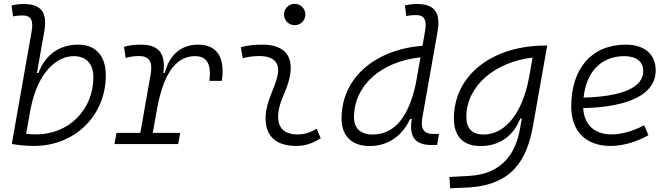

<svg xmlns="http://www.w3.org/2000/svg" viewBox="-20 -764 3556 1018"><path d="M160.2 9.8C377.4 9.8 541 -151.4 541 -364.7C541 -468.3 487.3 -527.3 394 -527.3C295.4 -527.3 219.2 -473.1 184.1 -377H175.8L214.4 -595.7C232.4 -696.3 200.2 -742.7 106 -742.7C84.5 -742.7 63 -740.7 41.5 -734.9L48.8 -676.8C65.9 -680.7 83 -682.1 100.1 -682.1C145.5 -682.1 158.2 -654.8 147.5 -595.7L42.5 -0.5C82 5.9 121.1 9.8 160.2 9.8ZM142.6 -189C181.6 -383.3 281.7 -466.3 371.1 -466.3C437 -466.3 475.1 -425.8 475.1 -355C475.1 -181.6 344.2 -51.3 170.9 -51.3C151.4 -51.3 133.8 -52.7 118.7 -54.7Z M586.9 0H924.8L935.5 -59.6H790L814.5 -196.3C853 -397.5 926.3 -466.3 1014.2 -466.3C1078.1 -466.3 1101.1 -423.8 1090.3 -335.4H1156.2C1174.3 -460 1130.9 -527.3 1030.3 -527.3C939.9 -527.3 877.9 -472.7 853.5 -377H846.2C859.9 -479 822.3 -527.3 728 -527.3C695.8 -527.3 665.5 -524.4 637.7 -515.6L646 -456.5C669.9 -463.9 693.8 -466.8 718.8 -466.8C770 -466.8 790 -436.5 779.3 -373.5L724.1 -59.6H597.7Z M1659.2 -81.1C1619.1 -59.6 1595.2 -51.3 1557.1 -51.3C1485.8 -51.3 1450.2 -87.4 1455.1 -157.7C1459.5 -225.6 1497.1 -275.4 1513.7 -345.2C1543 -463.9 1490.7 -527.3 1372.1 -527.3C1333.5 -527.3 1294.9 -524.4 1256.8 -513.7L1267.1 -455.6C1296.9 -463.4 1326.7 -466.8 1356.4 -466.8C1434.6 -466.8 1468.8 -428.2 1449.7 -355C1434.6 -293.9 1393.1 -226.1 1388.7 -153.3C1381.8 -46.4 1438.5 9.8 1551.3 9.8C1604.5 9.8 1643.6 -8.3 1680.7 -31.2ZM1542.5 -630.4C1573.7 -630.4 1599.1 -655.8 1599.1 -687C1599.1 -718.3 1573.7 -743.7 1542.5 -743.7C1511.2 -743.7 1485.8 -718.3 1485.8 -687C1485.8 -655.8 1511.2 -630.4 1542.5 -630.4Z M1939.9 10.3C2036.1 10.3 2112.8 -42.5 2154.3 -133.3H2163.1C2149.9 -46.4 2172.9 4.9 2268.6 4.9H2297.4L2307.6 -53.7H2277.3C2226.6 -53.7 2209 -82.5 2219.2 -139.2L2299.8 -595.7C2317.4 -696.3 2285.6 -742.7 2191.4 -742.7C2169.9 -742.7 2148.4 -740.7 2127 -734.9L2134.3 -678.7C2151.4 -682.6 2168.9 -684.1 2186 -684.1C2231.4 -684.1 2243.7 -656.2 2233.4 -597.7L2220.2 -521.5C1972.2 -501.5 1791 -354.5 1791 -135.3C1791 -43 1845.2 10.3 1939.9 10.3ZM2185.5 -324.2C2147.9 -145 2072.3 -50.8 1955.6 -50.8C1893.1 -50.8 1856.9 -83.5 1856.9 -141.1C1856.9 -310.5 1999 -437 2209.5 -460L2185.5 -325.2Z M2366.2 234.4 2454.1 230.5C2694.8 219.7 2773.9 85 2806.2 -98.1L2881.3 -522.5H2872.1C2595.2 -522.5 2386.7 -370.1 2386.7 -135.3C2386.7 -40.5 2436 10.3 2527.8 10.3C2628.9 10.3 2701.2 -42.5 2738.8 -135.7H2746.6L2737.3 -82.5C2716.3 39.6 2649.9 159.7 2463.9 168.9L2363.3 174.3ZM2803.7 -458.5 2787.6 -367.7V-368.2L2784.2 -348.6C2750 -170.4 2663.6 -50.8 2543 -50.8C2483.9 -50.8 2452.6 -83 2452.6 -144C2452.6 -308.1 2604 -435.5 2803.7 -458.5Z M3221.7 -51.3C3132.3 -51.3 3076.7 -103 3072.3 -190.9C3314 -196.3 3456.5 -263.7 3456.5 -390.6C3456.5 -476.6 3397.5 -527.3 3297.4 -527.3C3118.7 -527.3 3008.8 -402.3 3008.8 -199.7C3008.8 -67.9 3085.9 9.8 3217.3 9.8C3281.7 9.8 3356 -11.2 3418 -47.4L3395.5 -100.1C3338.9 -69.3 3274.9 -51.3 3221.7 -51.3ZM3074.2 -246.6C3088.4 -383.8 3168.5 -466.3 3290 -466.3C3354 -466.3 3390.6 -436.5 3390.6 -387.7C3390.6 -298.8 3276.9 -252 3074.2 -246.6Z"/></svg>

Font: Cascadia Mono PL Light
Style: Italic
Weight: 300
Italic angle: -10°
Monospace: yes
Designer: Aaron Bell
Foundry: Saja Typeworks
Version: Version 2404.023